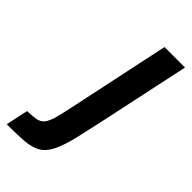

<svg xmlns="http://www.w3.org/2000/svg" viewBox="-266 -741 795 795"><g transform="rotate(45 131.0 -344.0)"><path d="M-47 0 -26 -98Q6 -99 25 -102.5Q44 -106 55.5 -119.5Q67 -133 75.5 -161.5Q84 -190 94 -240L189 -688H309L224 -290Q209 -220 197.5 -171Q186 -122 173 -90Q160 -58 143.5 -39.5Q127 -21 102 -12.5Q77 -4 41 -2Q5 0 -47 0Z"/></g></svg>

Font: Saira Condensed SemiBold
Style: Italic
Weight: 600
Width: 3
Italic angle: -12°
Designer: Hector Gatti with collaboration of the Omnibus-Type team
Foundry: Omnibus-Type
Version: Version 1.101